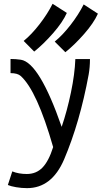

<svg xmlns="http://www.w3.org/2000/svg" viewBox="-20 -810 558 1014"><path d="M269 -590.3Q311 -624.5 353.3 -679.2Q395.5 -733.9 421.9 -786.6L497.1 -737.8Q475.1 -688.5 424.3 -630.6Q373.5 -572.8 325.2 -534.2ZM105 -593.8Q147 -627.9 189.2 -682.6Q231.4 -737.3 257.8 -790L333 -741.7Q311 -692.4 260 -634.3Q209 -576.2 160.6 -537.6ZM44.9 95.2Q78.6 108.9 121.6 108.9Q171.4 108.9 204.3 75Q237.3 41 260.7 -33.2Q175.3 -331.5 89.4 -408.7Q72.8 -423.8 35.6 -423.8V-498.5Q62.5 -498.5 89.8 -494.6Q187.5 -480 305.7 -140.1Q334.5 -224.6 354.7 -321.8Q375 -418.9 377.9 -498H455.1Q455.1 -454.6 448.2 -416Q401.9 -164.1 318.4 32.2Q253.4 183.6 123 183.6Q94.2 183.6 65.4 178.7Q36.6 173.8 21.5 167Z"/></svg>

Font: Fantasque Sans Mono
Style: Regular
Weight: 400
Monospace: yes
Designer: Jany Belluz
Version: Version 1.8.0 ; ttfautohint (v1.8.2)